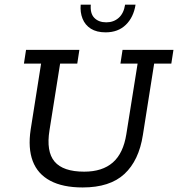

<svg xmlns="http://www.w3.org/2000/svg" viewBox="-20 -798 768 828"><path d="M336.5 10.4Q250.8 10.4 196.6 -18.6Q142.3 -47.5 121.2 -103.3Q100.2 -159 112.2 -239L157.2 -523.7H83.2L92.3 -583H322.3L313.2 -523.7H239.2L193.5 -236.6Q178.6 -144.8 215.3 -101.2Q252 -57.7 343.2 -57.7Q421.3 -57.7 466.6 -97.3Q511.8 -136.9 524.8 -219.2L573.4 -523.7H499.4L508.5 -583H728L718.8 -523.7H644.8L596.2 -216Q579.2 -105.7 516.5 -47.7Q453.9 10.4 336.5 10.4ZM435.5 -658.5Q396.7 -658.5 371.8 -674.2Q346.9 -690 336 -717.5Q325 -744.9 328 -778H371.6Q368.2 -739.8 386.9 -720.8Q405.6 -701.7 438.3 -701.7Q470.1 -701.7 491.9 -721.1Q513.7 -740.4 519.5 -778H564.6Q556 -723.4 522.6 -691Q489.3 -658.5 435.5 -658.5Z"/></svg>

Font: Rokkitt SemiBold
Style: Italic
Weight: 600
Italic angle: -9°
Designer: Vernon Adams
Foundry: Vernon Adams
Version: Version 3.103